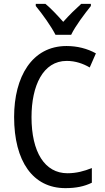

<svg xmlns="http://www.w3.org/2000/svg" viewBox="-20 -963 542 993"><path d="M267 -783H348C370 -829 418 -892 450 -932V-943H400C366 -912 342 -889 307 -850C276 -885 243 -920 215 -943H165V-932C201 -888 244 -828 267 -783ZM325 -648C370 -648 410 -634 444 -614L476 -687C431 -712 379 -725 324 -725C145 -725 53 -565 53 -358C53 -129 150 10 318 10C374 10 416 1 455 -18V-94C416 -78 375 -67 329 -67C211 -67 143 -177 143 -357C143 -519 202 -648 325 -648Z"/></svg>

Font: Noto Sans Bengali Condensed
Style: Regular
Weight: 400
Width: 3
Designer: Jelle Bosma - Monotype Design Team
Foundry: Monotype Imaging Inc.
Version: Version 2.003